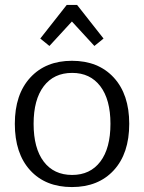

<svg xmlns="http://www.w3.org/2000/svg" viewBox="-20 -745 583 777"><path d="M143 -589 250 -725H292L399 -589L362 -559L271 -658L180 -559ZM40 -244Q40 -363 102.5 -431Q165 -499 271 -499Q378 -499 440.5 -431Q503 -363 503 -244Q503 -124 440.5 -56Q378 12 271 12Q164 12 102 -56Q40 -124 40 -244ZM427 -244Q427 -342 386 -396Q345 -450 272 -450Q198 -450 157 -396Q116 -342 116 -244Q116 -145 157 -91Q198 -37 272 -37Q345 -37 386 -91Q427 -145 427 -244Z"/></svg>

Font: Maitree
Style: Regular
Weight: 400
Designer: CadsonDemak Team
Foundry: CadsonDemak
Version: Version 1.001